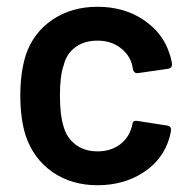

<svg xmlns="http://www.w3.org/2000/svg" viewBox="-20 -539 557 567"><path d="M56 -138Q40 -187 40 -258Q40 -324 56 -376Q78 -442 134.5 -480.5Q191 -519 268 -519Q346 -519 403.5 -480.5Q461 -442 480 -382Q486 -366 488 -349Q488 -338 477 -336L387 -323H385Q376 -323 373 -333L370 -348Q362 -378 334.5 -398.5Q307 -419 268 -419Q229 -419 202.5 -399.5Q176 -380 168 -346Q157 -316 157 -257Q157 -200 167 -168Q176 -133 202.5 -112.5Q229 -92 268 -92Q306 -92 333 -111.5Q360 -131 369 -164Q370 -166 370 -169Q371 -170 371 -172Q372 -184 385 -182L475 -168Q485 -166 485 -157Q485 -148 480 -131Q461 -67 403 -29.5Q345 8 268 8Q191 8 135 -31Q79 -70 56 -138Z"/></svg>

Font: Barlow SemiBold
Style: Regular
Weight: 600
Designer: Jeremy Tribby
Foundry: Tribby Type
Version: Version 1.422